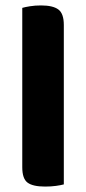

<svg xmlns="http://www.w3.org/2000/svg" viewBox="-20 -680 317 707"><path d="M146 7Q101 7 81.5 -7.5Q62 -22 62 -64V-651Q72 -654 90.5 -657Q109 -660 131 -660Q175 -660 195 -645Q215 -630 215 -588V-1Q204 2 186 4.5Q168 7 146 7Z"/></svg>

Font: Baloo Tammudu 2
Style: Bold
Weight: 700
Designer: Maithili Shingre, Omkar Shende and Ek Type
Foundry: Ek Type
Version: Version 1.640;hotconv 1.0.111;makeotfexe 2.5.65597; ttfautoh